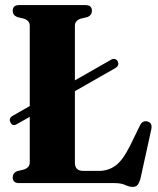

<svg xmlns="http://www.w3.org/2000/svg" viewBox="-20 -720 622 755"><path d="M21 -239Q13 -255 30.5 -265L97 -303V-619Q97 -638.5 74.5 -646.5L47.5 -653Q30 -660.5 30 -677.5Q30 -700 55.5 -700H316Q341.5 -700 341.5 -677.5Q341.5 -660.5 324 -653L297 -646.5Q274.5 -638.5 274.5 -619V-404L417.5 -485.5Q425 -490 432.2 -487.8Q439.5 -485.5 443 -478.5Q450.5 -462 433 -452L274.5 -361.5V-80.5Q274.5 -48 307 -48H369Q405.5 -48 434 -68.5Q462.5 -89 491.5 -147L529.5 -225Q539 -247 559.5 -242.5Q581 -237 574.5 -209.5L533 -20.5Q528 -1 521.2 7Q514.5 15 502 15Q488.5 15 472.5 7.5Q456.5 0 430.5 0H55.5Q30 0 30 -22.5Q30 -39.5 47.5 -47L74.5 -53.5Q97 -61.5 97 -81V-260.5L45.5 -231.5Q29 -222 21 -239Z"/></svg>

Font: Fraunces 144pt Soft
Style: Bold
Weight: 700
Version: Version 1.000;[0bf87f6ff]